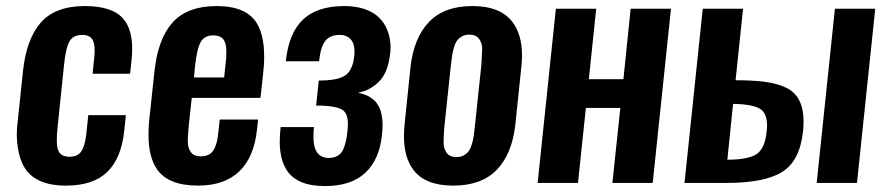

<svg xmlns="http://www.w3.org/2000/svg" viewBox="-20 -607 2940 637"><path d="M198.7 8.8Q147.9 8.8 113.8 -6.3Q79.6 -21.5 62.3 -49.6Q44.9 -77.6 39.1 -117.7Q36.1 -137.2 35.6 -159.2Q35.6 -182.1 39.1 -207.5L56.2 -370.6Q67.4 -477.1 115.2 -532Q163.1 -586.9 261.7 -586.9Q354 -586.9 390.1 -543.5Q418.5 -509.3 418.5 -445.3Q418.5 -427.7 416.5 -408.2L411.6 -362.3H287.1L292 -410.2Q293.9 -426.3 293.9 -439.5Q293.9 -461.9 288.1 -473.1Q279.3 -491.2 252.9 -491.2Q223.1 -491.2 210.7 -470Q198.2 -448.7 192.4 -391.1L170.9 -183.6Q168.5 -161.1 168.5 -144.5Q168 -118.2 173.8 -106.4Q182.6 -86.9 210.7 -86.9Q238.8 -86.9 250.5 -106Q262.2 -125 266.6 -164.6L272.9 -225.1H397.5L392.1 -171.9Q382.3 -81.5 335.7 -36.4Q289.1 8.8 198.7 8.8Z M637.2 8.8Q537.6 8.8 500.5 -45.9Q472.2 -87.9 472.7 -161.1Q472.7 -183.6 475.1 -209L492.2 -368.2Q503.4 -477.1 552.2 -532Q601.1 -586.9 698.7 -586.9Q751 -586.9 784.9 -571Q818.8 -555.2 834.5 -525.4Q851.1 -495.1 855 -452.1Q856.4 -436 856.4 -418Q856.4 -388.7 852.1 -354.5L844.2 -282.2H616.2L606.9 -197.3Q604 -168 603 -143.6Q603 -141.1 603 -138.2Q603 -117.2 612.3 -103.5Q622.6 -87.9 646.5 -88.4Q675.3 -88.4 688 -108.2Q700.7 -127.9 704.1 -166L709 -210.4H836.4L832.5 -176.3Q823.2 -86.4 774.2 -38.8Q725.1 8.8 637.2 8.8ZM623.5 -350.1H723.6L729.5 -405.3Q731 -420.4 731 -432.6Q731 -457 725.1 -469.7Q716.3 -489.3 688 -489.7Q658.7 -489.7 646 -467.8Q633.3 -445.8 627 -386.7Z M1058.1 10.3Q1010.7 10.3 979.2 -3.2Q947.8 -16.6 931.6 -42Q915 -67.4 910.2 -103.5Q907.7 -120.6 908.2 -139.2Q908.2 -161.1 911.1 -185.5H1021.5Q1020 -169.4 1020 -155.8Q1019.5 -124.5 1028.3 -107.4Q1041 -83 1070.8 -83Q1085 -83 1095.5 -87.9Q1106 -92.8 1112.1 -100.3Q1118.2 -107.9 1122.6 -121.3Q1127 -134.8 1129.2 -146.5Q1131.3 -158.2 1133.3 -176.8Q1134.3 -186.5 1134.3 -195.3Q1134.3 -229.5 1117.2 -241.7Q1095.7 -256.8 1028.8 -256.8L1037.6 -339.8Q1102.1 -339.8 1126.2 -357.4Q1150.4 -375 1155.3 -420.9Q1156.2 -429.2 1156.2 -436Q1156.2 -460 1146 -473.6Q1132.8 -491.2 1106.4 -491.2Q1076.2 -491.2 1060.1 -472.4Q1043.9 -453.6 1038.6 -403.8H928.2Q938 -497.1 985.1 -542Q1032.2 -586.9 1122.6 -586.9Q1157.2 -586.9 1184.8 -578.4Q1212.4 -569.8 1230.2 -555.2Q1248 -540.5 1258.8 -520.5Q1269.5 -500 1273.4 -477.5Q1275.4 -464.8 1275.9 -451.7Q1275.9 -440.9 1274.4 -429.7Q1267.6 -366.2 1237.3 -336.2Q1207 -306.2 1168 -299.8Q1175.8 -297.4 1181.2 -295.9Q1186.5 -294.4 1194.1 -291.5Q1201.7 -288.6 1206.5 -285.4Q1211.4 -282.2 1218 -277.3Q1224.6 -272.5 1228.5 -266.8Q1232.4 -261.2 1236.8 -253.7Q1241.2 -246.1 1243.7 -236.6Q1246.1 -227.1 1247.8 -215.3Q1249.5 -203.6 1249.3 -189.2Q1249 -174.8 1247.1 -158.2Q1238.8 -77.6 1191.9 -33.7Q1145 10.3 1058.1 10.3Z M1494.1 -85.9Q1508.3 -85.9 1518.6 -91.6Q1528.8 -97.2 1534.9 -105.5Q1541 -113.8 1545.4 -128.2Q1549.8 -142.6 1551.5 -154.8Q1553.2 -167 1555.2 -185.5L1577.1 -392.1Q1578.6 -418.9 1579.6 -441.4Q1579.6 -442.9 1580.1 -443.8Q1579.6 -463.9 1569.8 -477.5Q1559.1 -492.2 1537.1 -492.2Q1523.4 -492.2 1512.9 -486.3Q1502.4 -480.5 1496.3 -472.2Q1490.2 -463.9 1486.1 -449.2Q1481.9 -434.6 1480 -422.6Q1478 -410.6 1476.1 -392.1L1454.1 -185.5Q1451.7 -151.9 1451.7 -134.8Q1451.7 -114.3 1461.4 -100.6Q1471.7 -85.9 1494.1 -85.9ZM1351.1 -43.9Q1319.8 -85.9 1320.3 -156.2Q1320.3 -174.8 1322.3 -194.8L1341.8 -383.3Q1352.5 -481 1403.1 -533.9Q1453.6 -586.9 1546.9 -586.9Q1640.1 -586.9 1680.2 -534.2Q1711.9 -492.2 1711.9 -422.9Q1711.9 -404.3 1709.5 -383.3L1689.9 -194.8Q1679.2 -96.7 1628.4 -43.9Q1577.6 8.8 1483.9 8.8Q1390.1 8.8 1351.1 -43.9Z M1763.7 0 1824.2 -578.1H1958L1933.6 -344.2H2048.3L2072.3 -578.1H2206.1L2145.5 0H2011.7L2038.1 -249H1923.8L1897.5 0Z M2251 0 2311.5 -578.1H2445.3L2420.4 -340.8H2430.2Q2480.5 -340.3 2515.1 -335.9Q2549.8 -331.5 2577.9 -320.6Q2606 -309.6 2621.1 -290.5Q2636.7 -271.5 2642.6 -241.7Q2646 -224.6 2646 -203.1Q2646 -187.5 2644 -169.9Q2633.8 -74.2 2575.9 -37.1Q2518.1 0 2387.2 0ZM2393.1 -77.1H2394.5Q2462.9 -77.6 2490.2 -95.7Q2517.6 -113.8 2523.4 -169.9Q2524.9 -181.2 2524.9 -190.9Q2524.4 -227.5 2506.8 -242.2Q2484.4 -260.7 2417.5 -262.2H2412.1ZM2689.5 0 2750 -578.1H2883.8L2823.2 0Z"/></svg>

Font: Oswald
Style: Medium
Weight: 500
Designer: Vernon Adams
Foundry: Vernon Adams
Version: 3.0; ttfautohint (v0.94.23-7a4d-dirty) -l 8 -r 50 -G 150 -x 